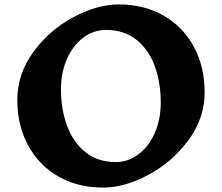

<svg xmlns="http://www.w3.org/2000/svg" viewBox="-20 -826 1000 866"><path d="M903 -410Q903 -293 830 -194Q757 -95 649.5 -37.5Q542 20 445 20Q330 20 242.5 -30.5Q155 -81 106.5 -171Q58 -261 58 -375Q58 -492 130.5 -591.5Q203 -691 311 -748.5Q419 -806 516 -806Q631 -806 719 -755Q807 -704 855 -614Q903 -524 903 -410ZM255 -423Q255 -333 282.5 -258.5Q310 -184 365.5 -139.5Q421 -95 503 -95Q558 -95 604.5 -130Q651 -165 678 -226Q705 -287 705 -363Q705 -454 678 -528Q651 -602 595.5 -646.5Q540 -691 458 -691Q402 -691 355.5 -656Q309 -621 282 -560Q255 -499 255 -423Z"/></svg>

Font: Inknut Antiqua
Style: Bold
Weight: 700
Designer: Claus Eggers Sørensen
Foundry: Claus Eggers Sørensen
Version: Version 1.003; ttfautohint (v1.8.2) -l 8 -r 50 -G 200 -x 14 